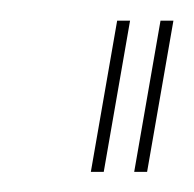

<svg xmlns="http://www.w3.org/2000/svg" viewBox="-20 -695 188 186"><path d="M110 -528.5H122.5L148 -675H135.5ZM68 -528.5H80.5L106 -675H93.5Z"/></svg>

Font: Anybody Thin
Style: Italic
Weight: 100
Italic angle: -10°
Designer: Tyler Finck
Foundry: Etcetera Type Company
Version: Version 1.114;gftools[0.9.25]